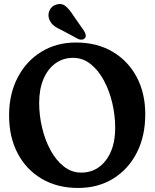

<svg xmlns="http://www.w3.org/2000/svg" viewBox="-20 -920 770 951"><path d="M356.5 -709.5Q460 -709.5 537 -664.2Q614 -619 656.8 -539Q699.5 -459 699.5 -354Q699.5 -245.5 657.5 -163.5Q615.5 -81.5 540.5 -35.2Q465.5 11 367 11Q264.5 11 187.5 -34Q110.5 -79 67.8 -159.8Q25 -240.5 25 -348.5Q25 -454.5 67.5 -536Q110 -617.5 184.8 -663.5Q259.5 -709.5 356.5 -709.5ZM550.5 -287Q550.5 -349 536 -410.2Q521.5 -471.5 494.2 -522Q467 -572.5 428.5 -603Q390 -633.5 342 -633.5Q292.5 -633.5 254.5 -606Q216.5 -578.5 195.2 -528.2Q174 -478 174 -410Q174 -348.5 188.5 -287.5Q203 -226.5 230.2 -176.2Q257.5 -126 296 -95.5Q334.5 -65 382.5 -65Q457 -65 503.8 -125.2Q550.5 -185.5 550.5 -287ZM344 -842 397 -766Q402 -757 404.2 -748.2Q406.5 -739.5 401 -731.5Q395.5 -725 386 -723.8Q376.5 -722.5 368 -726.5L286 -770.5Q258 -783 243 -796.2Q228 -809.5 222 -830.5Q216.5 -851 226.5 -870.8Q236.5 -890.5 259 -897.5Q286 -905.5 305.5 -889Q325 -872.5 344 -842Z"/></svg>

Font: Fraunces 144pt S100 SemiBold
Style: Regular
Weight: 600
Version: Version 1.000; ttfautohint (v1.8.3)